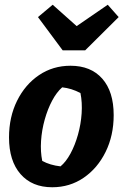

<svg xmlns="http://www.w3.org/2000/svg" viewBox="-20 -777 520 809"><path d="M200 12Q115 12 66.5 -43.5Q18 -99 18 -198Q18 -284 52 -352.5Q86 -421 144.5 -460.5Q203 -500 277 -500Q363 -500 411 -445.5Q459 -391 459 -292Q459 -206 425 -137Q391 -68 332.5 -28Q274 12 200 12ZM235 -76Q258 -95 277 -130Q296 -165 308.5 -209.5Q321 -254 324 -299.5Q327 -345 319 -385Q281 -405 242 -409Q219 -389 200 -353.5Q181 -318 168.5 -273.5Q156 -229 153 -183.5Q150 -138 158 -99Q191 -81 235 -76ZM244 -565 140 -705 202 -757 303 -667 434 -757 480 -705 339 -565Z"/></svg>

Font: Piazzolla
Style: Bold Italic
Weight: 700
Italic angle: -11.3°
Designer: Juan Pablo del Peral
Foundry: Huerta Tipografica
Version: Version 1.330